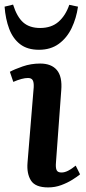

<svg xmlns="http://www.w3.org/2000/svg" viewBox="-32 -803 374 837"><path d="M115 -423Q116 -444 110.5 -453.5Q105 -463 90 -463Q65 -463 26 -446L11 -490Q31 -501 67 -513.5Q103 -526 143 -526Q192 -526 216 -497.5Q240 -469 235 -409L212 -95Q210 -73 214.5 -62Q219 -51 236 -51Q250 -51 265.5 -59Q281 -67 298 -81L317 -43Q305 -33 283.5 -19.5Q262 -6 235 4Q208 14 178 14Q122 14 103 -16Q84 -46 88 -94ZM138 -586Q87 -586 55.5 -610.5Q24 -635 8 -677.5Q-8 -720 -12 -774L25 -783Q42 -729 69.5 -705Q97 -681 143 -681Q192 -681 223 -708Q254 -735 270 -782L308 -774Q301 -724 280.5 -681Q260 -638 224.5 -612Q189 -586 138 -586Z"/></svg>

Font: Literata 36pt SemiBold
Style: Italic
Weight: 600
Italic angle: -2°
Designer: Latin by Veronika Burian and Jose Scaglione. Greek by Irene Vlachou. Cyrillic by Vera Evstafieva
Foundry: TypeTogether
Version: Version 3.002